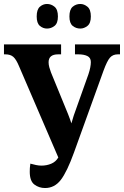

<svg xmlns="http://www.w3.org/2000/svg" viewBox="-21 -938 626 968"><path d="M206 10Q176 10 152.5 -7.5Q129 -25 129 -72Q129 -80 129.5 -90.5Q130 -101 132 -113Q146 -109 160.5 -106Q175 -103 188 -103Q214 -103 237 -112.5Q260 -122 273 -144L75 -604Q61 -638 46.5 -651Q32 -664 6 -664H-1V-714H287V-664H272Q224 -664 224 -624Q224 -612 227.5 -599Q231 -586 236 -573L322 -363Q327 -349 331.5 -338Q336 -327 339 -316Q342 -325 344.5 -334.5Q347 -344 351 -356L425 -564Q431 -582 434 -597.5Q437 -613 437 -625Q437 -647 419.5 -655.5Q402 -664 374 -664H357V-714H584V-664H573Q548 -664 533.5 -647.5Q519 -631 501 -582L352 -169Q317 -72 285.5 -31Q254 10 206 10ZM384 -794Q362 -794 345.5 -807.5Q329 -821 329 -855Q329 -890 345.5 -904Q362 -918 384 -918Q403 -918 420 -904Q437 -890 437 -855Q437 -821 420 -807.5Q403 -794 384 -794ZM216 -794Q196 -794 180 -807.5Q164 -821 164 -855Q164 -890 180 -904Q196 -918 216 -918Q237 -918 254 -904Q271 -890 271 -855Q271 -821 254 -807.5Q237 -794 216 -794Z"/></svg>

Font: Noto Serif ExtraCondensed
Style: Bold
Weight: 700
Width: 2
Designer: Monotype Design Team
Foundry: Monotype Imaging Inc.
Version: Version 2.014; ttfautohint (v1.8.4.7-5d5b)